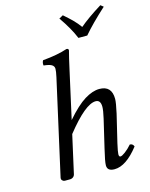

<svg xmlns="http://www.w3.org/2000/svg" viewBox="-130 -965 824 1057"><g transform="rotate(-15 281.5 -436.5)"><path d="M213.9 -237.8 166 -23.9Q164.1 -12.7 156 -6.3Q147.9 0 136.2 0H107.9Q100.6 0 94.2 -6.3Q87.9 -12.7 89.8 -22L210.9 -563Q217.8 -593.8 217.8 -608.9Q217.8 -624 204.1 -632.1Q190.4 -640.1 159.2 -643.1Q156.2 -658.2 164.1 -671.9Q248 -679.2 304.2 -698.2Q315.9 -698.2 315.9 -688Q306.6 -654.3 291 -583L231 -313Q291.5 -382.8 337.4 -410.9Q383.3 -439 421.9 -439Q492.2 -439 492.2 -363.8Q492.2 -342.8 479 -283.2L440.9 -124Q430.2 -76.7 430.2 -64Q430.2 -49.8 439 -49.8Q447.8 -49.8 467 -64.2Q486.3 -78.6 504.9 -100.1Q522 -100.1 527.8 -83Q455.6 9.8 389.2 9.8Q348.1 9.8 348.1 -22.9Q348.1 -44.9 365.2 -115.2L402.8 -274.9Q413.1 -319.8 413.1 -339.8Q413.1 -378.9 384.8 -378.9Q325.7 -378.9 213.9 -237.8ZM434.1 -740.2H383.8Q359.4 -799.8 310.1 -870.1L333 -882.8Q363.3 -856.4 382.8 -836.9Q402.3 -817.4 419.9 -793Q466.8 -833 546.9 -882.8L563 -870.1Q481.9 -796.4 434.1 -740.2Z"/></g></svg>

Font: Common Serif
Style: Italic
Weight: 400
Italic angle: -12°
Designer: Philipp H. Poll, Khaled Hosny
Foundry: Stefan Peev, Context Ltd.
Version: Version 1.026